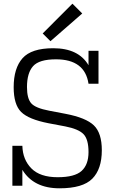

<svg xmlns="http://www.w3.org/2000/svg" viewBox="-20 -1005 616 1039"><path d="M101 0V-86Q162 14 302 14Q428 14 479.5 -38Q531 -90 531 -192Q531 -285 488 -326.5Q445 -368 335 -389L246 -406Q172 -420 149 -446Q126 -472 126 -534Q126 -610 159 -647Q192 -684 283 -684Q439 -684 459 -552H513V-730H459V-652Q405 -744 268 -744Q150 -744 102 -690Q54 -636 54 -533Q54 -439 94.5 -399Q135 -359 243 -338L333 -321Q405 -307 432 -279Q459 -251 459 -182Q459 -114 421.5 -80Q384 -46 292 -46Q197 -46 150 -93.5Q103 -141 101 -216H47V0ZM253 -782 425 -932 372 -985 211 -824Z"/></svg>

Font: Glegoo
Style: Regular
Weight: 400
Version: Version 2.0.1; ttfautohint (v0.9) -r 48 -G 60